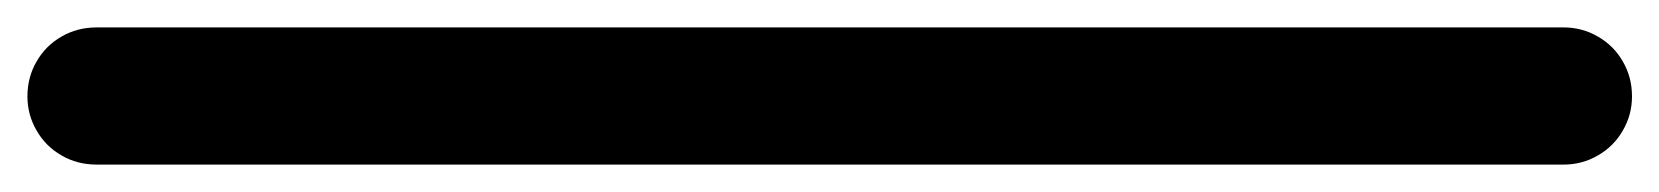

<svg xmlns="http://www.w3.org/2000/svg" viewBox="-555 -655 1210 140"><g transform="rotate(90 50.0 -585.0)"><path d="M0 -50.3H100V-1120.3H0ZM50.3 -100Q36.3 -100 24.8 -93.3Q13.3 -86.7 6.7 -75.2Q0 -63.7 0 -50.3Q0 -36.3 6.7 -24.8Q13.3 -13.3 24.8 -6.7Q36.3 0 50.3 0Q63.7 0 75.2 -6.7Q86.7 -13.3 93.3 -24.8Q100 -36.3 100 -50.3Q100 -63.7 93.3 -75.2Q86.7 -86.7 75.2 -93.3Q63.7 -100 50.3 -100ZM50.3 -1170Q36.3 -1170 24.8 -1163.3Q13.3 -1156.7 6.7 -1145.2Q0 -1133.7 0 -1120.3Q0 -1106.3 6.7 -1094.8Q13.3 -1083.3 24.8 -1076.7Q36.3 -1070 50.3 -1070Q63.7 -1070 75.2 -1076.7Q86.7 -1083.3 93.3 -1094.8Q100 -1106.3 100 -1120.3Q100 -1133.7 93.3 -1145.2Q86.7 -1156.7 75.2 -1163.3Q63.7 -1170 50.3 -1170Z"/></g></svg>

Font: Wavefont Thin
Style: Regular
Weight: 100
Monospace: yes
Version: Version 3.005;gftools[0.9.33]